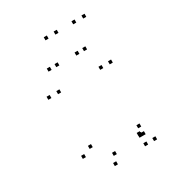

<svg xmlns="http://www.w3.org/2000/svg" viewBox="-193 -935 1007 1083"><g transform="rotate(-30 310.0 -393.0)"><path d="M461.5 -52V-72H441.5V-52ZM461.5 10V-10H441.5V10ZM520 10V-10H500V10ZM520 -490V-510H500V-490ZM458 -490V-510H438V-490ZM458 -59V-79H438V-59ZM122 -104V-124H102V-104ZM258 21.5V1.5H238V21.5ZM458.5 -47.5V-67.5H438.5V-47.5ZM478.5 -47.5V-67.5H458.5V-47.5ZM478.5 -97.5V-117.5H458.5V-97.5ZM281.5 -31.5V-51.5H261.5V-31.5ZM183.5 -133.5V-153.5H163.5V-133.5ZM183.5 -490V-510H163.5V-490ZM120 -490V-510H100V-490ZM251 -627V-647H231V-627ZM338.5 -788.5V-808.5H318.5V-788.5ZM274 -788.5V-808.5H254V-788.5ZM200.5 -627V-647H180.5V-627ZM431.5 -627V-647H411.5V-627ZM519.5 -788.5V-808.5H499.5V-788.5ZM454.5 -788.5V-808.5H434.5V-788.5ZM381.5 -627V-647H361.5V-627Z"/></g></svg>

Font: Monaspace Argon Dots Var
Style: Regular
Weight: 400
Designer: Riley Cran and the Lettermatic Team
Version: Version 1.100 (Monaspace Argon Dots)